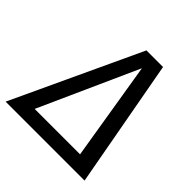

<svg xmlns="http://www.w3.org/2000/svg" viewBox="-215 -832 974 974"><g transform="rotate(45 272.5 -344.5)"><path d="M98.1 -78.1H423.8L336.9 -608.9ZM534.2 0H-32.2L289.1 -689H408.2Z"/></g></svg>

Font: FiraSans-Italic
Style: Italic
Weight: 400
Italic angle: -8°
Designer: Carrois Corporate & Edenspiekermann AG
Foundry: Carrois Corporate GbR & Edenspiekermann AG
Version: Version 3.106;PS 003.106;hotconv 1.0.70;makeotf.lib2.5.58329